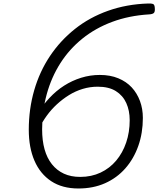

<svg xmlns="http://www.w3.org/2000/svg" viewBox="-20 -1054 902 1094"><path d="M427 20Q335 20 272 -21.5Q209 -63 176.5 -138Q144 -213 144 -315Q144 -433 175 -540Q206 -647 265 -735Q324 -823 407 -889Q490 -955 595.5 -992.5Q701 -1030 823 -1034Q842 -1035 851.5 -1031.5Q861 -1028 862 -1009Q864 -987 856.5 -980Q849 -973 829 -972Q715 -965 619.5 -929.5Q524 -894 449.5 -834Q375 -774 324 -694Q273 -614 246.5 -518Q220 -422 220 -317Q220 -253 234 -203Q248 -153 276 -118Q304 -83 344 -64.5Q384 -46 437 -46Q501 -46 553 -70.5Q605 -95 642 -139Q679 -183 699 -242Q719 -301 719 -369Q719 -424 699.5 -467Q680 -510 640 -535Q600 -560 537 -560Q493 -560 451.5 -547.5Q410 -535 373 -512Q336 -489 304 -459.5Q272 -430 247 -395.5Q222 -361 205 -326L190 -401Q222 -453 261 -495Q300 -537 345.5 -566Q391 -595 442.5 -611Q494 -627 549 -627Q608 -627 654 -608Q700 -589 730.5 -556Q761 -523 777.5 -478.5Q794 -434 794 -382Q794 -296 768 -222.5Q742 -149 694 -94.5Q646 -40 578.5 -10Q511 20 427 20Z"/></svg>

Font: Playwrite CO Light
Style: Regular
Weight: 300
Version: Version 1.002